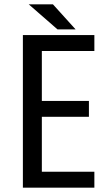

<svg xmlns="http://www.w3.org/2000/svg" viewBox="-20 -861 513 881"><path d="M244 -726 112 -841H223L327 -726ZM85 0V-700H413V-627H172V-398H388V-325H172V-73H413V0Z"/></svg>

Font: Share Tech
Style: Regular
Weight: 400
Designer: Ralph du Carrois
Foundry: Carrois Type Design
Version: Version 1.100